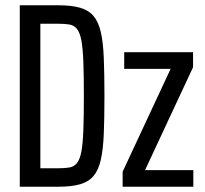

<svg xmlns="http://www.w3.org/2000/svg" viewBox="-20 -708 779 728"><path d="M55 0V-688H201Q250 -688 282.5 -679Q315 -670 334 -648Q353 -626 362 -587.5Q371 -549 373.5 -489Q376 -429 376 -344Q376 -259 373.5 -199.5Q371 -140 362 -101Q353 -62 334 -40Q315 -18 282.5 -9Q250 0 201 0ZM133 -70H200Q226 -70 243.5 -73Q261 -76 272 -90Q283 -104 288.5 -133Q294 -162 296 -213.5Q298 -265 298 -344Q298 -423 296 -474.5Q294 -526 288.5 -555Q283 -584 272 -598Q261 -612 243.5 -615Q226 -618 200 -618H133ZM445 0V-57L627 -447H451V-510H712V-453L530 -63H713V0Z"/></svg>

Font: Saira ExtraCondensed Medium
Style: Regular
Weight: 500
Width: 2
Designer: Hector Gatti with collaboration of the Omnibus-Type team
Foundry: Omnibus-Type
Version: Version 1.101